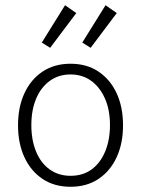

<svg xmlns="http://www.w3.org/2000/svg" viewBox="-20 -707 540 735"><path d="M250 8Q188 8 143 -22Q98 -52 73.5 -105Q49 -158 49 -227Q49 -297 73.5 -350Q98 -403 143 -433Q188 -463 250 -463Q312 -463 357 -433Q402 -403 426.5 -350Q451 -297 451 -227Q451 -158 426.5 -105Q402 -52 357 -22Q312 8 250 8ZM250 -34Q298 -34 331.5 -59Q365 -84 383 -128Q401 -172 401 -228Q401 -287 381.5 -330.5Q362 -374 328.5 -398Q295 -422 250 -422Q204 -422 170 -397Q136 -372 118 -328.5Q100 -285 100 -228Q100 -171 118 -127Q136 -83 170 -58.5Q204 -34 250 -34ZM327 -524 295 -544 384 -687 427 -657ZM172 -524 140 -544 229 -687 272 -657Z"/></svg>

Font: Inconsolata Light
Style: Regular
Weight: 300
Designer: Raph Levien, Cyreal, Brenton Simpson
Foundry: Raph Levien, Cyreal, Google
Version: Version 3.001